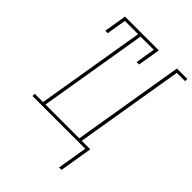

<svg xmlns="http://www.w3.org/2000/svg" viewBox="-263 -852 1161 1161"><g transform="rotate(45 317.5 -271.5)"><path d="M465 192 497 0H46V-19H117L233 -716H120L99 -590H78L102 -735H391L367 -590H346L367 -716H254L138 -19H427L546 -735H635V-716H564L448 -19H521L486 192Z"/></g></svg>

Font: Iosevka Curly Slab ThExObl
Style: Regular
Weight: 100
Width: 7
Italic angle: -9°
Monospace: yes
Designer: Belleve Invis
Foundry: Belleve Invis
Version: Version 11.1.0; ttfautohint (v1.8.3)